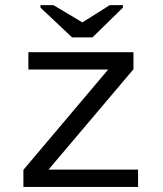

<svg xmlns="http://www.w3.org/2000/svg" viewBox="-20 -733 640 753"><path d="M71.8 0V-66.9L404.3 -460.4H91.3V-528.3H503.4V-461.4L170.4 -67.9H521.5V0ZM342.8 -586.4H262.7L138.7 -703.1V-712.9H189.5L302.7 -645.5H303.7L410.6 -712.9H461.9V-703.1Z"/></svg>

Font: Courier New
Style: Regular
Weight: 400
Designer: Steve Matteson
Foundry: Ascender Corporation
Version: Version 2.00.3